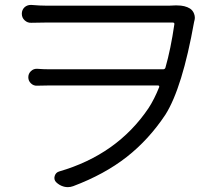

<svg xmlns="http://www.w3.org/2000/svg" viewBox="-20 -730 879 778"><path d="M688.5 -708Q693.4 -708 698.2 -708Q729.5 -708 750 -695.3Q761.7 -687.5 766.6 -673.8Q769.5 -666 769.5 -658.2Q769.5 -652.3 767.6 -645.5Q766.6 -643.6 766.6 -641.6Q718.8 -374 650.4 -265.6Q583 -164.1 493.2 -93.8Q403.3 -23.4 276.4 24.4Q265.6 28.3 254.9 28.3Q247.1 28.3 239.3 26.4Q220.7 21.5 207 7.8Q197.3 -2.9 201.7 -17.1Q206.1 -31.2 219.7 -35.2Q455.1 -103.5 582 -292Q605.5 -328.1 625 -377Q626 -379.9 624.5 -381.8Q623 -383.8 620.1 -383.8H184.6Q159.2 -383.8 130.9 -382.8Q116.2 -381.8 105.5 -392.1Q94.7 -402.3 94.7 -417Q94.7 -431.6 105.5 -441.9Q116.2 -452.1 130.9 -451.2Q157.2 -449.2 182.6 -449.2H640.6Q648.4 -449.2 650.4 -456.1Q671.9 -531.2 686.5 -631.8Q687.5 -638.7 679.7 -638.7H168.9Q138.7 -638.7 107.4 -637.7Q91.8 -636.7 80.1 -647.5Q68.4 -658.2 68.4 -674.3Q68.4 -690.4 80.1 -701.2Q90.8 -710 104.5 -710Q105.5 -710 107.4 -710Q141.6 -707 168.9 -707H665Q678.7 -707 688.5 -708Z"/></svg>

Font: Gen Jyuu Gothic P Normal
Style: Regular
Weight: 300
Designer: [Source Han Sans]
Ryoko NISHIZUKA  (kana & ideographs); Paul D. Hunt (Latin, Greek & Cyrillic); Wenlong ZHANG  (bopomofo
Version: Version 1.002.20150607